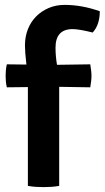

<svg xmlns="http://www.w3.org/2000/svg" viewBox="-20 -760 428 785"><path d="M94 0V-404L8 -403Q5 -415 4 -427Q3 -439 3 -450Q3 -461 4 -472.5Q5 -484 8 -497L88 -496Q82 -548 82 -574Q82 -610 94 -640.5Q106 -671 128 -693Q150 -715 179.5 -727.5Q209 -740 244 -740Q315 -740 388 -714Q388 -659 359 -627Q303 -641 277 -641Q207 -641 207 -565Q207 -531 213 -495L349 -497Q351 -484 352.5 -472.5Q354 -461 354 -450Q354 -439 352.5 -427Q351 -415 349 -403L222 -405V0Q205 3 189.5 4Q174 5 158 5Q142 5 126.5 4Q111 3 94 0Z"/></svg>

Font: Signika
Style: Semibold
Weight: 600
Designer: Anna Giedrys
Foundry: Anna Giedrys
Version: Version 1.001